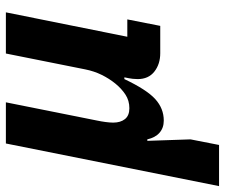

<svg xmlns="http://www.w3.org/2000/svg" viewBox="-102 -489 765 653"><g transform="rotate(-90 280.5 -162.5)"><path d="M114 200H-26L119 -525H259L197 -215Q194 -201 192 -186Q190 -171 190 -160Q190 -135 202 -120Q214 -105 239 -105Q265 -105 285.5 -118.5Q306 -132 323 -153Q340 -174 352.5 -199.5Q365 -225 371 -255L425 -525H565L482 -112H541L519 0H426Q389 0 363.5 -20Q338 -40 338 -77Q338 -85 339 -94Q340 -103 341 -107L344 -122H338Q302 -46 270 -17Q238 12 197 12Q172 12 155.5 -2.5Q139 -17 133 -44H128L133 103Z"/></g></svg>

Font: IBM Plex Sans
Style: Bold Italic
Weight: 700
Italic angle: -11.31°
Designer: Mike Abbink, Paul van der Laan, Pieter van Rosmalen
Foundry: Bold Monday
Version: Version 3.201